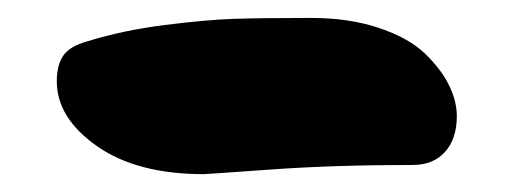

<svg xmlns="http://www.w3.org/2000/svg" viewBox="-20 -369 571 213"><path d="M206.1 -175.8Q131.8 -175.8 87.4 -207Q43 -238.3 43 -278.8Q43 -296.9 50.3 -307.4Q57.6 -317.9 77.1 -323.2Q116.2 -335.4 163.1 -341.3Q210 -347.2 240 -348.1Q270 -349.1 325.2 -349.1Q367.2 -349.1 400.1 -338.1Q433.1 -327.1 451.2 -309.8Q469.2 -292.5 478 -274.7Q486.8 -256.8 486.8 -240.2Q486.8 -215.3 473.9 -200.7Q460.9 -186 438 -186Q351.1 -186 279.8 -180.9Q208.5 -175.8 206.1 -175.8Z"/></svg>

Font: Shantell Sans Normal
Style: Regular
Weight: 800
Designer: Stephen Nixon, Anya Danilova, Shantell Martin
Foundry: Arrow Type
Version: Version 1.006;[559af2be0]